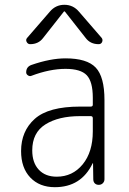

<svg xmlns="http://www.w3.org/2000/svg" viewBox="-20 -775 540 805"><path d="M315.4 -288.1Q225.6 -288.1 170.4 -253.4Q115.2 -218.8 115.2 -144.5Q115.2 -92.8 142.6 -63.5Q169.9 -34.2 217.8 -34.2Q284.2 -34.2 326.7 -85.9Q369.1 -137.7 369.1 -224.6V-279.3Q369.1 -288.1 360.4 -288.1ZM210 9.8Q145.5 9.8 106.9 -30.8Q68.4 -71.3 68.4 -141.6Q68.4 -225.6 126 -276.9Q183.6 -328.1 315.4 -328.1H360.4Q369.1 -328.1 369.1 -335.9V-365.2Q369.1 -432.6 343.8 -459.5Q318.4 -486.3 254.9 -486.3Q188.5 -486.3 111.3 -457Q104.5 -454.1 97.2 -459Q89.8 -463.9 89.8 -471.7Q89.8 -495.1 112.3 -502.9Q191.4 -530.3 254.9 -530.3Q344.7 -530.3 381.3 -491.7Q418 -453.1 418 -355.5V-23.4Q418 -13.7 411.1 -6.8Q404.3 0 394 0Q383.8 0 377.4 -6.3Q371.1 -12.7 371.1 -23.4L370.1 -89.8Q370.1 -90.8 369.1 -90.8Q368.2 -90.8 368.2 -89.8Q320.3 9.8 210 9.8ZM311.5 -725.6 406.2 -616.2Q412.1 -608.4 408.2 -599.1Q404.3 -589.8 393.6 -589.8Q358.4 -589.8 338.9 -616.2L252 -726.6Q251 -727.5 250 -727.5L248 -726.6L161.1 -616.2Q141.6 -589.8 106.4 -589.8Q96.7 -589.8 91.8 -599.1Q86.9 -608.4 93.8 -616.2L188.5 -725.6Q212.9 -754.9 250 -754.9Q287.1 -754.9 311.5 -725.6Z"/></svg>

Font: Rounded Mgen+ 2m light
Style: Regular
Weight: 200
Designer: [Source Han Sans]
Ryoko NISHIZUKA  (kana & ideographs); Paul D. Hunt (Latin, Greek & Cyrillic); Wenlong ZHANG  (bopomofo
Version: Version 1.059.20150602